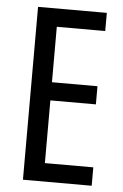

<svg xmlns="http://www.w3.org/2000/svg" viewBox="-52 -752 506 790"><g transform="rotate(5 201.0 -357.0)"><path d="M357 0V-76H157V-335H345V-410H157V-639H357V-714H73V0Z"/></g></svg>

Font: Noto Sans Lao Looped ExtraCondensed
Style: Regular
Weight: 400
Width: 2
Designer: Mark Frömberg, Ben Mitchell
Foundry: The Fontpad Ltd
Version: Version 1.003